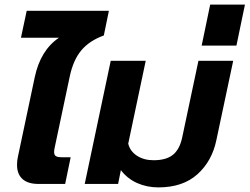

<svg xmlns="http://www.w3.org/2000/svg" viewBox="-20 -799 1084 834"><path d="M54 -83Q54 -102 58 -119L131 -464Q156 -581 236 -635H71L96 -752H453L431 -645Q368 -622 333 -580Q298 -538 283 -467L218 -160Q215 -147 215 -139Q215 -126 222.5 -121Q230 -116 247 -116H287L263 0H147Q101 0 77.5 -21.5Q54 -43 54 -83Z M505 -60 493 0H348L461 -535H613L537 -175Q545 -142 575 -122.5Q605 -103 647 -103Q702 -103 731 -126.5Q760 -150 771 -200L842 -535H993L920 -191Q901 -99 837.5 -42Q774 15 668 15Q618 15 575.5 -4Q533 -23 505 -60Z M893 -779H1044L1007 -601H856Z"/></svg>

Font: Prompt SemiBold
Style: Italic
Weight: 600
Italic angle: -12°
Designer: Katatrad Team
Foundry: CadsonDemak
Version: Version 1.001